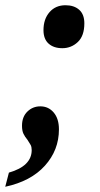

<svg xmlns="http://www.w3.org/2000/svg" viewBox="-36 -561 382 733"><path d="M130 -446Q130 -488 153 -514.5Q176 -541 214 -541Q247 -541 266.5 -523.5Q286 -506 286 -472Q286 -424 261 -400.5Q236 -377 202 -377Q169 -377 149.5 -394.5Q130 -412 130 -446ZM-2 98Q85 73 85 12Q85 0 81 -7.5Q77 -15 69 -27Q59 -39 53.5 -50.5Q48 -62 48 -81Q48 -115 68.5 -135Q89 -155 118 -155Q149 -155 169 -131.5Q189 -108 189 -67Q189 12 135.5 71.5Q82 131 -16 152Z"/></svg>

Font: Noto Serif CondExtraBold
Style: Italic
Weight: 800
Width: 3
Italic angle: -12°
Designer: Monotype Design Team
Foundry: Monotype Imaging Inc.
Version: Version 1.001